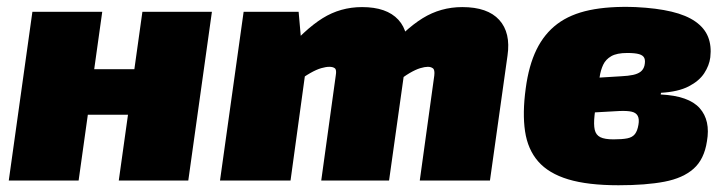

<svg xmlns="http://www.w3.org/2000/svg" viewBox="-20 -535 2155 569"><path d="M283 -500 213 0H6L76 -500ZM387 -330 369 -195H233L252 -330ZM608 -500 538 0H332L402 -500Z M865 -500 874 -398 894 -386 841 0H632L702 -500ZM1053 -514Q1126 -514 1160.5 -476.5Q1195 -439 1185 -370L1133 0H932L975 -311Q978 -328 972.5 -332.5Q967 -337 956 -337Q946 -337 932 -333Q918 -329 899.5 -318.5Q881 -308 856 -289L820 -374Q883 -448 936 -481Q989 -514 1053 -514ZM1350 -514Q1425 -514 1459.5 -476Q1494 -438 1484 -370L1432 0H1224L1267 -311Q1269 -328 1263 -332.5Q1257 -337 1248 -337Q1239 -337 1225.5 -333Q1212 -329 1194 -318.5Q1176 -308 1153 -289L1116 -374Q1179 -448 1232.5 -481Q1286 -514 1350 -514Z M1864 -514Q1926 -511 1970 -500.5Q2014 -490 2041 -471Q2068 -452 2078.5 -425.5Q2089 -399 2085 -365Q2082 -341 2067 -318Q2052 -295 2021 -279Q1990 -263 1939 -260L1938 -255Q2021 -251 2053.5 -214.5Q2086 -178 2075 -116Q2067 -63 2035.5 -35Q2004 -7 1949 3.5Q1894 14 1813 14Q1722 14 1664 -3.5Q1606 -21 1575 -56.5Q1544 -92 1536 -146Q1528 -200 1538 -273Q1547 -341 1570 -388Q1593 -435 1631.5 -464Q1670 -493 1727.5 -505Q1785 -517 1864 -514ZM1839 -378Q1808 -378 1791.5 -368.5Q1775 -359 1767.5 -343Q1760 -327 1757 -306.5Q1754 -286 1751 -264Q1745 -221 1742 -193.5Q1739 -166 1742.5 -150.5Q1746 -135 1759 -128.5Q1772 -122 1798 -122Q1824 -122 1839 -125Q1854 -128 1861.5 -137.5Q1869 -147 1872 -165Q1875 -182 1870 -191.5Q1865 -201 1852 -204Q1839 -207 1815 -206L1726 -201L1739 -304L1821 -309Q1842 -310 1856 -313Q1870 -316 1878.5 -322.5Q1887 -329 1890 -341Q1893 -355 1889.5 -363Q1886 -371 1874 -374.5Q1862 -378 1839 -378Z"/></svg>

Font: Exo 2 Black
Style: Italic
Weight: 900
Italic angle: -8°
Designer: Natanael Gama
Foundry: Natanael Gama
Version: Version 2.010